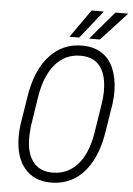

<svg xmlns="http://www.w3.org/2000/svg" viewBox="-61 -954 698 1008"><g transform="rotate(5 288.5 -450.0)"><path d="M477.1 -433.6Q480.5 -459 481.4 -486.3Q481.4 -489.7 481.4 -493.7Q481.4 -574.2 449.7 -618.7Q416.5 -665 350.1 -667Q346.7 -667 343.8 -667Q264.2 -667 211.9 -607.4Q157.7 -545.4 139.6 -429.7L115.2 -271L112.3 -225.6Q112.3 -218.8 112.3 -212.4Q112.3 -136.7 143.6 -92.8Q177.7 -44.9 243.7 -43Q247.1 -43 250 -43Q326.2 -43 377.9 -97.7Q431.6 -154.3 450.7 -265.6ZM240.2 9.8Q154.8 7.8 106.4 -50Q58.1 -107.9 56.6 -210.4Q56.6 -213.9 56.6 -217.3Q56.6 -248 60.5 -278.3L84 -426.3Q106.4 -571.3 177.7 -647.5Q246.6 -721.2 347.7 -720.7Q351.1 -720.7 354 -720.7Q411.1 -719.2 452.1 -692.6Q493.2 -666 514.4 -615Q535.6 -564 536.6 -499.5Q536.6 -496.1 536.6 -492.7Q536.6 -461.9 532.7 -431.6L507.8 -275.9Q492.2 -181.2 454.6 -116.2Q417 -51.3 362.8 -20Q311 9.8 246.1 9.8Q243.2 9.8 240.2 9.8ZM380.4 -908.7H444.8L327.6 -761.2H276.4ZM505.9 -908.7H573.2L437 -760.7H379.9Z"/></g></svg>

Font: MAUL Condensed Light Italic
Style: Light Italic
Weight: 300
Italic angle: -12°
Designer: MAUL
Version: Version 1.0; 2020; ttfautohint (v1.8.3)